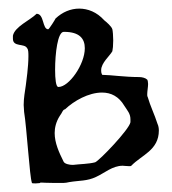

<svg xmlns="http://www.w3.org/2000/svg" viewBox="-20 -420 399 446"><path d="M63 6C69 6 77 5 73 4C90 5 114 5 127 5C132 5 136 4 141 3C165 -1 182 1 203 -9C223 -18 241 -35 265 -35C268 -35 274 -34 280 -34C282 -34 284 -34 285 -35C309 -60 349 -71 349 -117C349 -122 348 -128 346 -132C339 -154 329 -174 323 -195C322 -196 322 -199 322 -201C322 -208 324 -218 324 -225C324 -229 323 -234 322 -235C318 -239 310 -241 303 -241C270 -241 236 -246 220 -246C218 -246 217 -246 217 -247C215 -251 215 -254 215 -257C215 -274 235 -290 241 -301C242 -305 243 -315 243 -326C243 -336 242 -348 241 -352C239 -359 227 -369 222 -373C205 -392 184 -400 164 -400C144 -400 125 -392 109 -377C109 -376 94 -352 92 -352C78 -352 83 -388 65 -388C50 -373 14 -358 10 -337V-330C10 -310 37 -320 43 -308C46 -305 46 -297 46 -289C46 -265 41 -230 40 -222C38 -208 35 -192 35 -176C35 -171 36 -166 36 -160C42 -124 49 -8 54 4C52 4 52 4 54 4V5C55 6 58 6 63 6ZM107 -111C107 -123 110 -137 119 -151C124 -157 126 -166 131 -166C152 -186 186 -205 217 -205C238 -205 256 -196 269 -174C276 -163 283 -156 283 -143V-136C280 -119 211 -47 201 -43C186 -39 166 -39 150 -37H148C142 -37 131 -39 128 -44C117 -66 107 -88 107 -111ZM108 -258C108 -296 114 -346 128 -346H129C165 -346 177 -330 177 -308C177 -270 140 -218 116 -218H115C110 -219 108 -236 108 -258Z"/></svg>

Font: Ancial
Style: Regular
Weight: 400
Designer: Daytona Mess (Anne-Dauphine Borione)
Foundry: Daytona Mess (Anne-Dauphine Borione)
Version: Version 1.000;Glyphs 3.2 (3192)